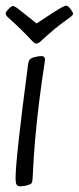

<svg xmlns="http://www.w3.org/2000/svg" viewBox="-21 -651 278 678"><path d="M94 -19Q98 -102 103 -157Q114 -285 137 -432Q139 -443 136 -448Q133 -453 125 -453Q115 -453 100 -449Q88 -446 83.5 -440Q79 -434 77 -415Q34 -89 34 -21Q34 -5 37.5 1Q41 7 52 7Q55 7 69 5Q84 1 88.5 -2Q93 -5 94 -19ZM91 -582 39 -623Q28 -630 25 -630Q19 -630 8 -618Q7 -617 3 -612Q-1 -607 -1 -603Q-1 -597 9 -588Q49 -553 94 -505Q102 -497 108 -497Q112 -497 119 -502Q152 -532 170.5 -547.5Q189 -563 224 -588Q237 -597 237 -603Q237 -607 229 -618Q219 -631 213 -631Q209 -631 199 -626Q172 -611 108 -568Z"/></svg>

Font: Farsan
Style: Regular
Weight: 400
Version: Version 1.001g;PS 1.001;hotconv 1.0.86;makeotf.lib2.5.63406 